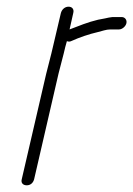

<svg xmlns="http://www.w3.org/2000/svg" viewBox="-20 -515 398 574"><path d="M162 -476 138 -374C133 -351 124 -319 118 -294L45 21C42 32 49 39 60 39C71 39 79 32 82 21L155 -295C161 -320 170 -351 175 -374L180 -392C185 -390 189 -390 195 -393C217 -403 246 -413 272 -419C285 -422 297 -427 310 -427H336C345 -427 356 -436 358 -446C360 -456 353 -464 344 -464H316C309 -463 301 -462 294 -460L273 -456C243 -449 214 -437 188 -427L199 -476C202 -487 196 -495 185 -495C174 -495 165 -487 162 -476Z"/></svg>

Font: Electronic
Style: SeLtIt
Weight: 300
Version: Version 1.011